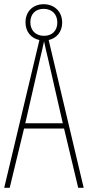

<svg xmlns="http://www.w3.org/2000/svg" viewBox="-20 -891 417 911"><path d="M351 0H377L211 -701C249 -710 275 -740 275 -784C275 -837 237 -871 187 -871C139 -871 101 -839 101 -785C101 -739 129 -709 167 -701L0 0H26L94 -281H284ZM189 -721C146 -721 124 -750 124 -785C124 -822 146 -849 187 -849C227 -849 252 -823 252 -784C252 -746 228 -721 189 -721ZM208 -612 278 -306H100L170 -612C178 -646 183 -666 189 -695C195 -666 200 -645 208 -612Z"/></svg>

Font: Noto Sans Devanagari UI ExtraCondensed Thin
Style: Regular
Weight: 100
Width: 2
Designer: Jelle Bosma - Monotype Design Team
Foundry: Monotype Imaging Inc.
Version: Version 2.004